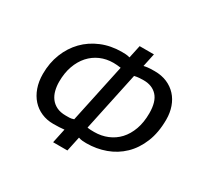

<svg xmlns="http://www.w3.org/2000/svg" viewBox="-148 -862 1101 1063"><g transform="rotate(30 402.0 -331.0)"><path d="M328.1 -72.8Q312 -70.8 295.4 -70.1Q278.8 -69.3 257.3 -69.3Q216.8 -69.3 182.4 -84.2Q147.9 -99.1 123 -126.7Q98.1 -154.3 84.2 -193.4Q70.3 -232.4 70.3 -281.2Q70.3 -351.1 93.8 -410.2Q117.2 -469.2 159.2 -512.5Q201.2 -555.7 260 -580.1Q318.8 -604.5 389.2 -604.5Q400.9 -604.5 413.6 -603.8Q426.3 -603 439.9 -599.1L457.5 -681.2H548.8L530.8 -596.7Q554.2 -602.1 571.3 -602.5Q588.4 -603 599.6 -603Q644 -603 679 -587.9Q713.9 -572.8 738.3 -546.1Q762.7 -519.5 775.6 -482.7Q788.6 -445.8 788.6 -402.8Q788.6 -319.3 762.9 -256.6Q737.3 -193.8 693.6 -151.9Q649.9 -109.9 592 -88.9Q534.2 -67.9 470.2 -67.9Q460 -67.9 446.8 -68.8Q433.6 -69.8 419.9 -74.7L399.9 19H308.6ZM571.8 -528.8Q559.1 -528.8 544.7 -527.8Q530.3 -526.9 513.2 -522.9L433.1 -146.5Q442.9 -144.5 455.6 -144Q468.3 -143.6 477.1 -143.6Q522 -143.6 561 -159.7Q600.1 -175.8 628.7 -206.5Q657.2 -237.3 673.6 -282.5Q689.9 -327.6 689.9 -385.7Q689.9 -460 658.2 -494.4Q626.5 -528.8 571.8 -528.8ZM295.4 -143.6Q306.6 -143.6 318.6 -143.8Q330.6 -144 346.2 -149.4L426.3 -524.9Q415 -526.9 401.6 -527.8Q388.2 -528.8 378.9 -528.8Q334 -528.8 295.9 -512.2Q257.8 -495.6 229.7 -464.4Q201.7 -433.1 185.8 -388.7Q169.9 -344.2 169.9 -288.1Q169.9 -259.3 176.5 -233.2Q183.1 -207 198 -187Q212.9 -167 236.8 -155.3Q260.7 -143.6 295.4 -143.6Z"/></g></svg>

Font: PT Astra Sans
Style: Italic
Weight: 400
Italic angle: -16°
Designer: A.Korolkova, I. Chaeva
Foundry: ParaType Ltd
Version: Version 1.001; ttfautohint (v1.6)